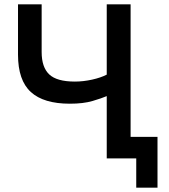

<svg xmlns="http://www.w3.org/2000/svg" viewBox="-20 -730 780 885"><path d="M472 0V-287Q449 -277 406.5 -264.5Q364 -252 302 -252Q181 -252 122 -306Q63 -360 63 -478V-710H172V-490Q172 -420 207 -387Q242 -354 325 -354Q364 -354 404.5 -363Q445 -372 472 -386V-710H582V0ZM608 135V0H505V-99H706V135Z"/></svg>

Font: Raleway SemiBold
Style: Regular
Weight: 600
Designer: Matt McInerney, Pablo Impallari, Rodrigo Fuenzalida
Foundry: Matt McInerney, Pablo Impallari, Rodrigo Fuenzalida
Version: Version 4.026